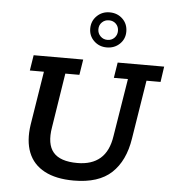

<svg xmlns="http://www.w3.org/2000/svg" viewBox="-57 -876 844 938"><g transform="rotate(5 365.5 -407.0)"><path d="M339 10Q252 10 195.5 -20Q139 -50 116.5 -107Q94 -164 106 -244L148 -507H79L91 -583H334L322 -507H253L211 -240Q197 -157 231 -117Q265 -77 349 -77Q420 -77 461.5 -113Q503 -149 514 -223L560 -507H491L503 -583H731L720 -507H651L605 -219Q588 -109 524.5 -49.5Q461 10 339 10ZM443 -652Q406 -652 380.5 -676.5Q355 -701 355 -737Q355 -774 380.5 -799Q406 -824 443 -824Q481 -824 506.5 -799.5Q532 -775 532 -737Q532 -701 506.5 -676.5Q481 -652 443 -652ZM443 -689Q464 -689 477.5 -703Q491 -717 491 -737Q491 -758 477.5 -771.5Q464 -785 443 -785Q423 -785 409 -771.5Q395 -758 395 -737Q395 -717 409 -703Q423 -689 443 -689Z"/></g></svg>

Font: Rokkitt Medium
Style: Italic
Weight: 500
Italic angle: -9°
Designer: Vernon Adams
Foundry: Vernon Adams
Version: Version 3.103